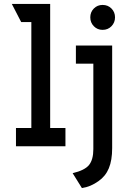

<svg xmlns="http://www.w3.org/2000/svg" viewBox="-20 -742 656 974"><path d="M61 0V-92.5H139V-630H87.5L40 -722H234.5V-92.5H312V0ZM395.5 212 348.5 136.5Q410 122 431.8 94.8Q453.5 67.5 453.5 14.5V-419H365V-511H549V9.5Q549 71 532.2 111.5Q515.5 152 479.5 177Q460.5 190.5 440.5 199.2Q420.5 208 395.5 212ZM500.5 -590.5Q474 -590.5 456 -609Q438 -627.5 438 -654Q438 -680.5 456 -698.8Q474 -717 500.5 -717Q527.5 -717 545.5 -698.8Q563.5 -680.5 563.5 -654Q563.5 -627.5 545.5 -609Q527.5 -590.5 500.5 -590.5Z"/></svg>

Font: Overpass Mono Light SemiBold
Style: Regular
Weight: 600
Monospace: yes
Version: Version 4.000